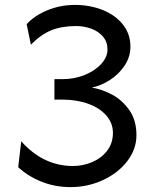

<svg xmlns="http://www.w3.org/2000/svg" viewBox="-20 -745 626 777"><path d="M415 -544.4Q415 -575.7 396.5 -597.2Q377.9 -618.7 348.6 -629.2Q319.3 -639.6 288.1 -639.6Q230.5 -639.6 188 -622.6Q145.5 -605.5 105 -564L87.9 -647Q118.2 -681.2 170.9 -703.1Q223.6 -725.1 283.2 -725.1Q344.2 -725.1 395.5 -704.6Q446.8 -684.1 477.3 -645.8Q507.8 -607.4 507.8 -556.6Q507.8 -514.6 484.1 -479.2Q460.4 -443.8 424.3 -420.9Q388.2 -397.9 351.6 -390.6Q392.6 -383.8 433.6 -362.1Q474.6 -340.3 503.4 -299.3Q532.2 -258.3 532.2 -197.8Q532.2 -141.6 495.4 -93.3Q458.5 -44.9 397 -16.4Q335.4 12.2 266.1 12.2Q203.1 12.2 148.4 -9.5Q93.8 -31.2 53.7 -68.4L65.9 -173.3Q154.8 -73.2 275.9 -73.2Q314.9 -73.2 352.1 -88.6Q389.2 -104 413.1 -134.5Q437 -165 437 -207.5Q437 -246.6 410.6 -277.1Q384.3 -307.6 337.9 -324.7Q291.5 -341.8 234.4 -341.8H200.2V-424.8H234.4Q281.7 -424.8 323.5 -441.9Q365.2 -459 390.1 -486.8Q415 -514.6 415 -544.4Z"/></svg>

Font: Lesson One
Style: Regular
Weight: 400
Designer: But Ko, Victor Gaultney, Annie Olsen, Julie Remington, Don Collingsworth, Eric Hays, Becca Hirsbrunner
Version: Version 1.100